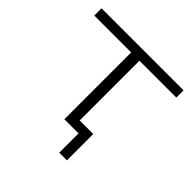

<svg xmlns="http://www.w3.org/2000/svg" viewBox="-163 -633 902 902"><g transform="rotate(45 287.5 -182.0)"><path d="M354 128V0H260V-444H15V-492H560V-444H315V-47H405V128Z"/></g></svg>

Font: Nunito Sans 7pt Expanded ExtraLight
Style: Regular
Weight: 250
Width: 7
Designer: Vernon Adams
Foundry: Vernon Adams
Version: Version 3.101;gftools[0.9.27]